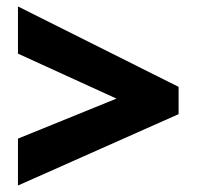

<svg xmlns="http://www.w3.org/2000/svg" viewBox="-20 -657 606 590"><path d="M35.2 -231 337.9 -354 35.2 -492.2V-637.2L528.8 -390.1V-306.2L35.2 -86.9Z"/></svg>

Font: OpenSansExtrabold
Style: Regular
Weight: 800
Foundry: Ascender Corporation
Version: Version 1.10